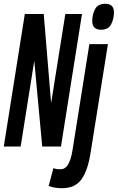

<svg xmlns="http://www.w3.org/2000/svg" viewBox="-33 -774 622 1014"><path d="M-13 0 98 -700H198L237 -229L312 -700H400L289 0H190L148 -453L76 0ZM523 -754Q569 -754 569 -708Q568 -671 553 -644Q538 -617 501 -617Q454 -617 454 -664Q455 -701 470 -727.5Q485 -754 523 -754ZM537 -541 446 29Q431 127 397 173.5Q363 220 295 220Q279 220 260.5 217.5Q242 215 224 208L249 114Q260 118 268 119Q276 120 285 120Q312 120 326.5 95Q341 70 349 25L439 -541Z"/></svg>

Font: Georama ExtraCondensed SemiBold
Style: Italic
Weight: 600
Width: 2
Italic angle: -9°
Designer: Jean-Baptiste Levee
Foundry: Production Type
Version: Version 1.000